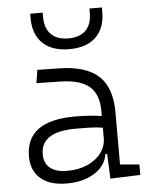

<svg xmlns="http://www.w3.org/2000/svg" viewBox="-55 -829 696 883"><g transform="rotate(-5 293.0 -387.0)"><path d="M418.9 4.9 414.1 -109.4H406.2Q397.5 -55.2 345.7 -22.7Q293.9 9.8 218.3 9.8Q140.1 9.8 97.4 -26.6Q54.7 -63 54.7 -129.4Q54.7 -293.9 281.7 -293.9Q316.4 -293.9 347.9 -291.7Q379.4 -289.6 404.8 -285.2V-307.1Q404.8 -386.2 362.3 -422.1Q319.8 -458 228 -460L118.2 -461.9L127.9 -522.5L224.6 -521Q351.6 -519 410.2 -465.1Q468.8 -411.1 468.8 -297.4V-56.2L557.6 -48.3V0ZM404.8 -231.4Q376 -236.3 343 -237.1Q310.1 -237.8 279.8 -237.8Q118.7 -237.8 118.7 -133.3Q118.7 -92.3 146 -70.1Q173.3 -47.9 223.6 -47.9Q277.8 -47.9 318.6 -66.2Q359.4 -84.5 382.1 -115.2Q404.8 -146 404.8 -182.6ZM283.2 -604.5Q204.6 -604.5 161.1 -645.5Q117.7 -686.5 117.7 -761.7V-782.7H175.3V-761.7Q175.3 -710 203.4 -682.1Q231.4 -654.3 283.2 -654.3Q335.4 -654.3 363.3 -682.1Q391.1 -710 391.1 -761.7V-782.7H448.7V-761.7Q448.7 -686.5 405.3 -645.5Q361.8 -604.5 283.2 -604.5Z"/></g></svg>

Font: Cascadia Code NF Light
Style: Regular
Weight: 300
Monospace: yes
Designer: Aaron Bell
Foundry: Saja Typeworks
Version: Version 2404.023; ttfautohint (v1.8.4)